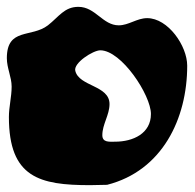

<svg xmlns="http://www.w3.org/2000/svg" viewBox="-20 -507 570 561"><path d="M279 -112C279 -144 300 -171 300 -203C300 -258 211 -254 200 -300C194 -323 252 -360 273 -360C335 -360 421 -229 421 -174C421 -117 369 -93 316 -93C300 -93 279 -90 279 -112ZM6 -165C6 12 96 34 243 34C251 34 286 33 293 33C454 -8 527 -160 527 -315C527 -373 471 -454 410 -454C380 -454 356 -433 327 -433C280 -433 259 -487 209 -487C168 -487 152 -458 120 -433C72 -396 0 -427 0 -337C0 -308 14 -282 14 -254C14 -224 6 -195 6 -165Z"/></svg>

Font: Charger
Style: Overspray
Weight: 400
Designer: Jasper
Foundry: Cannot Into Space Fonts
Version: Version 0.980